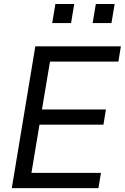

<svg xmlns="http://www.w3.org/2000/svg" viewBox="-20 -965 640 985"><path d="M344.5 -846.6 360.8 -944.6H264.2L247.9 -846.6ZM551.8 -846.6 568.2 -944.6H471.6L455.3 -846.6ZM485.1 0 497.9 -78.1H141.3L182.5 -325.3H510.7L523.4 -403.4H195.3L236.5 -649.1H587.4L600.1 -727.3H161.2L40.5 0Z"/></svg>

Font: Riot Sans 2.0
Style: Italic
Weight: 400
Italic angle: -9.39999°
Designer: Rasmus Andersson
Foundry: rsms
Version: Version 3.006;hotconv 1.0.109;makeotfexe 2.5.65596